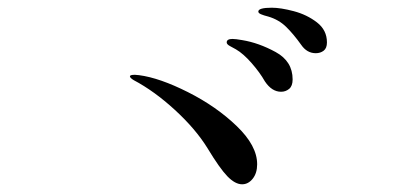

<svg xmlns="http://www.w3.org/2000/svg" viewBox="-20 -643 1040 498"><path d="M761 -527Q741 -555 722 -573.5Q703 -592 676 -600Q664 -603 657 -606Q650 -609 650 -613Q650 -623 685 -623Q708 -623 742 -614Q776 -605 802 -585Q828 -565 828 -533Q828 -518 819.5 -511.5Q811 -505 799 -505Q776 -505 761 -527ZM667 -432Q654 -455 632.5 -479.5Q611 -504 592 -515Q585 -519 576.5 -523.5Q568 -528 568 -533Q568 -542 583 -542Q591 -542 608 -539Q651 -532 695 -508Q739 -484 739 -437Q739 -420 730 -412.5Q721 -405 709 -405Q685 -405 667 -432ZM518 -259Q487 -309 433.5 -358Q380 -407 327 -435Q317 -441 317 -445Q317 -449 330 -449L341 -448Q394 -441 467.5 -404Q541 -367 594 -316Q647 -265 647 -217Q647 -194 635.5 -179.5Q624 -165 608 -165Q590 -165 570 -185.5Q550 -206 518 -259Z"/></svg>

Font: Shippori Mincho SemiBold
Style: Regular
Weight: 600
Designer: FONTDASU
Foundry: FONTDASU / Google Inc. / but / Adobe
Version: Version 3.110; ttfautohint (v1.8.3)